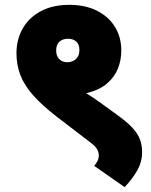

<svg xmlns="http://www.w3.org/2000/svg" viewBox="-20 -652 625 793"><path d="M48 -432Q48 -489 74 -534.5Q100 -580 149 -606Q198 -632 266 -632Q332 -632 380 -608Q428 -584 454.5 -541.5Q481 -499 481 -443Q481 -405 467.5 -370Q454 -335 422.5 -307.5Q391 -280 336 -267Q364 -250 390 -231L466 -176Q506 -147 527.5 -123.5Q549 -100 558 -76.5Q567 -53 567 -22Q567 15 548.5 49Q530 83 495 121L369 33Q377 24 382.5 13.5Q388 3 388 -10Q388 -24 380.5 -36.5Q373 -49 353 -64L217 -168Q153 -217 116 -259.5Q79 -302 63.5 -343.5Q48 -385 48 -432ZM212 -443Q212 -421 224.5 -408Q237 -395 258 -395Q279 -395 293.5 -408Q308 -421 308 -445Q308 -469 295 -480.5Q282 -492 261 -492Q239 -492 225.5 -480Q212 -468 212 -443Z"/></svg>

Font: Noto Sans Black
Style: Regular
Weight: 900
Designer: Monotype Design Team
Foundry: Monotype Imaging Inc.
Version: Version 2.007